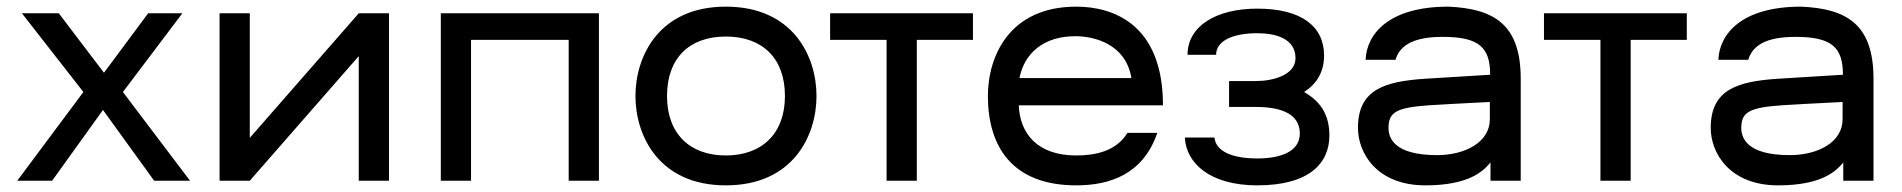

<svg xmlns="http://www.w3.org/2000/svg" viewBox="-20 -544 5725 578"><path d="M32 0H137L290 -213L444 0H552L350 -267L529 -504H426L293 -325L157 -504H46L231 -267Z M1060 0H1151V-504H1060L732 -129V-504H641V0H732L1060 -375Z M1692 0H1783V-504H1307V0H1398V-424H1692Z M2165 14C2367 14 2438 -135 2438 -255C2438 -375 2367 -524 2165 -524C1964 -524 1893 -375 1893 -255C1893 -135 1964 14 2165 14ZM1988 -255C1988 -368 2054 -434 2165 -434C2276 -434 2343 -368 2343 -255C2343 -142 2274 -76 2165 -76C2056 -76 1988 -142 1988 -255Z M2479 -424H2649V0H2740V-424H2909V-504H2479Z M3220 14C3321 14 3421 -19 3464 -144H3374C3340 -88 3276 -76 3220 -76C3103 -76 3050 -142 3047 -227H3481C3481 -473 3329 -524 3220 -524C3019 -524 2954 -375 2954 -255C2954 -103 3027 14 3220 14ZM3049 -309C3064 -385 3123 -435 3217 -435C3274 -435 3369 -412 3386 -309Z M3765 14C3922 14 3982 -53 3982 -136C3982 -196 3958 -237 3906 -267C3944 -292 3966 -327 3966 -377C3966 -464 3899 -518 3765 -518C3642 -518 3555 -466 3555 -379H3641C3641 -420 3689 -444 3765 -444C3822 -444 3880 -427 3880 -369C3880 -318 3812 -300 3761 -300H3680V-222H3761C3839 -222 3893 -200 3893 -142C3893 -89 3838 -67 3765 -67C3684 -67 3640 -91 3636 -130H3547C3550 -55 3620 14 3765 14Z M4271 14C4401 14 4445 -28 4467 -55V0H4558V-307C4558 -472 4476 -518 4340 -524C4160 -524 4094 -441 4091 -364H4181C4194 -408 4236 -433 4323 -433C4432 -433 4466 -402 4466 -319L4271 -307C4149 -299 4068 -275 4068 -159C4068 -83 4125 14 4271 14ZM4160 -159C4160 -207 4185 -220 4281 -227C4299 -228 4396 -234 4465 -237V-185C4465 -116 4391 -77 4306 -77C4174 -77 4160 -131 4160 -159Z M4628 -424H4798V0H4889V-424H5058V-504H4628Z M5333 14C5463 14 5507 -28 5529 -55V0H5620V-307C5620 -472 5538 -518 5402 -524C5222 -524 5156 -441 5153 -364H5243C5256 -408 5298 -433 5385 -433C5494 -433 5528 -402 5528 -319L5333 -307C5211 -299 5130 -275 5130 -159C5130 -83 5187 14 5333 14ZM5222 -159C5222 -207 5247 -220 5343 -227C5361 -228 5458 -234 5527 -237V-185C5527 -116 5453 -77 5368 -77C5236 -77 5222 -131 5222 -159Z"/></svg>

Font: Hibana 45 SubMedium
Style: Regular
Weight: 500
Width: 6
Designer: pygmalion
Foundry: ybstudio
Version: Version 2021.007;FEAKit 1.0